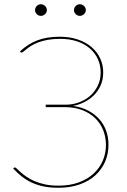

<svg xmlns="http://www.w3.org/2000/svg" viewBox="-20 -880 602 907"><path d="M42.5 0ZM467.5 -538Q467.5 -503 455 -475.8Q442.5 -448.5 422.2 -428.8Q402 -409 376.5 -396.8Q351 -384.5 325 -379.5Q366 -374 397.2 -357.2Q428.5 -340.5 449.8 -316.2Q471 -292 481.8 -261.2Q492.5 -230.5 492.5 -197Q492.5 -154 476.8 -117Q461 -80 430.8 -52.2Q400.5 -24.5 356.5 -8.8Q312.5 7 256.5 7Q217.5 7 186.8 0.8Q156 -5.5 130.5 -17.2Q105 -29 83.5 -45.8Q62 -62.5 42.5 -84L44.5 -86Q46 -87.5 47 -88.2Q48 -89 50.5 -89Q53.5 -89 60 -82.8Q66.5 -76.5 77.2 -66.8Q88 -57 103.8 -46Q119.5 -35 141.2 -25.2Q163 -15.5 191.5 -9.2Q220 -3 256.5 -3Q310 -3 351.8 -18.2Q393.5 -33.5 422 -59.8Q450.5 -86 465.5 -120.8Q480.5 -155.5 480.5 -195Q480.5 -231.5 467.8 -264.2Q455 -297 430.2 -321.2Q405.5 -345.5 368.8 -359.8Q332 -374 284.5 -374H196V-385.5H291.5Q322 -385.5 351.2 -395.8Q380.5 -406 403.8 -425.5Q427 -445 441.2 -473.5Q455.5 -502 455.5 -538Q455.5 -572.5 442 -601.5Q428.5 -630.5 403.8 -651.8Q379 -673 343.5 -684.8Q308 -696.5 264.5 -696.5Q231 -696.5 205.5 -691.8Q180 -687 160.8 -679.8Q141.5 -672.5 128 -664Q114.5 -655.5 105.5 -648.2Q96.5 -641 90.8 -636.2Q85 -631.5 81.5 -631.5Q78 -631.5 76.5 -634.5L74.5 -637.5Q93.5 -655 113.8 -668Q134 -681 156.5 -689.5Q179 -698 205 -702.2Q231 -706.5 262 -706.5Q309.5 -706.5 347.5 -693.5Q385.5 -680.5 412.2 -657.8Q439 -635 453.2 -604.2Q467.5 -573.5 467.5 -538ZM201.5 -832Q201.5 -821.5 192.8 -813.2Q184 -805 173.5 -805Q162 -805 153.8 -813.2Q145.5 -821.5 145.5 -832Q145.5 -843.5 153.8 -851.8Q162 -860 173.5 -860Q184 -860 192.8 -851.8Q201.5 -843.5 201.5 -832ZM385.5 -832Q385.5 -821.5 376.8 -813.2Q368 -805 357.5 -805Q346 -805 337.8 -813.2Q329.5 -821.5 329.5 -832Q329.5 -843.5 337.8 -851.8Q346 -860 357.5 -860Q368 -860 376.8 -851.8Q385.5 -843.5 385.5 -832Z"/></svg>

Font: Lato Hairline
Style: Regular
Weight: 100
Designer: Lukasz Dziedzic
Foundry: tyPoland Lukasz Dziedzic
Version: Version 2.007; 2014-02-27